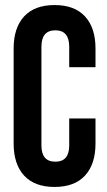

<svg xmlns="http://www.w3.org/2000/svg" viewBox="-20 -730 423 760"><path d="M34 -162V-538Q34 -620 75.5 -665Q117 -710 196 -710Q275 -710 316.5 -665Q358 -620 358 -538V-464H254V-545Q254 -610 199 -610Q144 -610 144 -545V-154Q144 -90 199 -90Q254 -90 254 -154V-261H358V-162Q358 -80 316.5 -35Q275 10 196 10Q117 10 75.5 -35Q34 -80 34 -162Z"/></svg>

Font: kids-team
Style: team
Weight: 400
Designer: Ryoichi Tsunekawa, Thomas Gollenia, Laura Emeder
Foundry: Ryoichi Tsunekawa, Thomas Gollenia, Laura Emeder
Version: Version 2.000